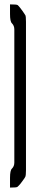

<svg xmlns="http://www.w3.org/2000/svg" viewBox="-20 -723 154 870"><path d="M25.4 83Q25.4 48.8 34.2 41Q44.9 30.3 44.9 13.7Q44.9 13.7 44.9 10.7V-586.9V-589.8Q44.9 -606.4 34.2 -617.2Q25.4 -625 25.4 -659.2V-703.1Q54.7 -703.1 59.6 -700.2Q65.4 -695.3 71.3 -687.5L83 -671.9L94.7 -654.3Q97.7 -650.4 97.7 -624V47.9Q97.7 71.3 94.7 78.1Q91.8 84 83 95.7L71.3 111.3Q62.5 121.1 58.6 124Q54.7 127 25.4 127Z"/></svg>

Font: Vancouver Drive
Style: Regular
Weight: 400
Designer: Valery Zaveryaev
Foundry: Cyreal (www.cyreal.org)
Version: Version 1.06